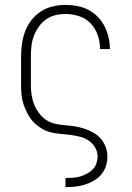

<svg xmlns="http://www.w3.org/2000/svg" viewBox="-20 -548 540 783"><path d="M247 215V178H248Q262 178 277 177Q292 176 306 172Q320 168 333.5 161Q347 154 357.5 143.5Q368 133 373 118.5Q378 104 378 90Q378 70 367 52Q356 34 339 23.5Q322 13 302 8.5Q282 4 262.5 1.5Q243 -1 222.5 -2.5Q202 -4 183 -9.5Q164 -15 146.5 -26Q129 -37 115.5 -51.5Q102 -66 92.5 -84Q83 -102 76.5 -121Q70 -140 68 -160Q66 -180 66 -200V-320Q66 -346 70 -372Q74 -398 83.5 -422.5Q93 -447 109.5 -467.5Q126 -488 148 -502Q170 -516 195.5 -522Q221 -528 247 -528Q271 -528 295 -523.5Q319 -519 340 -508Q361 -497 378 -480Q395 -463 406 -441.5Q417 -420 422.5 -396.5Q428 -373 428 -349V-348H388V-349Q388 -377 378.5 -404.5Q369 -432 349.5 -452.5Q330 -473 303 -482Q276 -491 247 -491Q226 -491 205.5 -486Q185 -481 168 -469Q151 -457 138.5 -439.5Q126 -422 118.5 -402.5Q111 -383 108.5 -362Q106 -341 106 -320V-200Q106 -180 109 -160Q112 -140 119.5 -121.5Q127 -103 139 -87Q151 -71 167.5 -59.5Q184 -48 204 -43.5Q224 -39 243.5 -37.5Q263 -36 283 -33Q303 -30 322 -24Q341 -18 359 -8Q377 2 390 16.5Q403 31 410.5 50.5Q418 70 418 90Q418 110 412 129Q406 148 393 163.5Q380 179 362.5 189Q345 199 326 205Q307 211 287.5 213Q268 215 248 215Z"/></svg>

Font: Iosevka Curly Slab Extralight
Style: Regular
Weight: 200
Monospace: yes
Designer: Belleve Invis
Foundry: Belleve Invis
Version: Version 22.1.2; ttfautohint (v1.8.4)